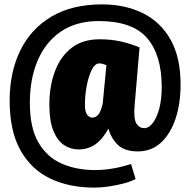

<svg xmlns="http://www.w3.org/2000/svg" viewBox="-20 -730 866 875"><path d="M410 125Q295 125 208.5 83.5Q122 42 73 -45.5Q24 -133 24 -272Q24 -400 72 -499Q120 -598 214 -654Q308 -710 445 -710Q550 -710 631 -670Q712 -630 757.5 -549Q803 -468 803 -345Q803 -258 780 -189Q757 -120 713.5 -80Q670 -40 608 -40Q549 -40 518 -69Q487 -98 474 -144Q448 -96 415 -72.5Q382 -49 338 -49Q301 -49 271 -69.5Q241 -90 223 -134.5Q205 -179 205 -253Q205 -338 230.5 -405.5Q256 -473 306.5 -512Q357 -551 434 -551Q485 -551 528.5 -541.5Q572 -532 616 -514L593 -243Q589 -187 602 -166.5Q615 -146 638 -146Q658 -146 676 -169Q694 -192 705.5 -234Q717 -276 717 -333Q717 -480 650 -557Q583 -634 430 -634Q328 -634 258 -586.5Q188 -539 152 -455Q116 -371 116 -262Q116 -147 155.5 -80Q195 -13 262 16Q329 45 413 45Q455 45 497 37.5Q539 30 577 17L598 86Q575 98 542 106.5Q509 115 474.5 120Q440 125 410 125ZM400 -194Q416 -194 427.5 -207Q439 -220 448 -257L465 -433Q457 -436 449 -438.5Q441 -441 432 -441Q413 -441 398.5 -412.5Q384 -384 375.5 -340.5Q367 -297 367 -251Q367 -221 377 -207.5Q387 -194 400 -194Z"/></svg>

Font: Georama SemiCondensed ExtraBold
Style: Regular
Weight: 800
Width: 4
Designer: Jean-Baptiste Levee
Foundry: Production Type
Version: Version 1.000